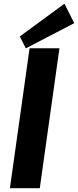

<svg xmlns="http://www.w3.org/2000/svg" viewBox="-20 -995 413 1015"><path d="M294.3 -740 190.3 0H32.4L136.4 -740ZM372.5 -872.6 116.5 -739.4 84.7 -802.4 320.7 -975.4Z"/></svg>

Font: Pathway Extreme 8pt Thin
Style: Italic
Weight: 100
Italic angle: -8°
Designer: Eduardo Rodriguez Tunni
Foundry: Eduardo Rodriguez Tunni
Version: Version 1.000